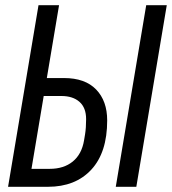

<svg xmlns="http://www.w3.org/2000/svg" viewBox="-20 -718 661 738"><path d="M171 -69Q225 -69 259.5 -97Q294 -125 303 -178L307 -202Q311 -227 311 -260Q311 -304 285.5 -326.5Q260 -349 216 -349H148L101 -69ZM128 -698H207L160 -418H226Q307 -418 349.5 -374Q392 -330 392 -255Q392 -132 331 -66Q270 0 164 0H11ZM542 -698H621L504 0H425Z"/></svg>

Font: iA Writer Mono V
Style: Regular
Weight: 400
Italic angle: -9.5°
Designer: Mike Abbink, Paul van der Laan, Pieter van Rosmalen
Foundry: Bold Monday
Version: Version 2.000